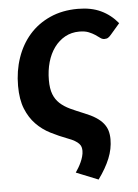

<svg xmlns="http://www.w3.org/2000/svg" viewBox="-51 -560 548 763"><g transform="rotate(-5 223.5 -178.5)"><path d="M410 -406.5 447 -449.5C428 -472.5 405.7 -490.1 380 -502.2C354.3 -514.4 323.7 -520.5 288 -520.5C246.7 -520.5 209.7 -513.2 177 -498.5C144.3 -483.8 116.7 -463.7 94.2 -438C71.8 -412.3 54.6 -382.2 42.8 -347.5C30.9 -312.8 25 -275.7 25 -236C25 -199.7 30 -169.2 40 -144.5C50 -119.8 63.2 -99 79.8 -82C96.2 -65 115.3 -51 137 -40C158.7 -29 181 -19.2 204 -10.5C215 -6.5 224 -2.4 231 1.8C238 5.9 243.5 10.2 247.5 14.5C251.5 18.8 254.2 23.3 255.5 28C256.8 32.7 257.5 37.7 257.5 43C257.5 50.3 256.4 57.8 254.2 65.5C252.1 73.2 249.3 80.7 246 88C242.7 95.3 239 102.3 235 109C231 115.7 227.2 121.7 223.5 127L311.5 162.5C331.8 134.5 347.1 108 357.2 83C367.4 58 372.5 32.7 372.5 7C372.5 -5.7 370.9 -17.2 367.8 -27.8C364.6 -38.2 359.3 -48 352 -57C344.7 -66 334.9 -74.4 322.8 -82.2C310.6 -90.1 295.7 -97.5 278 -104.5C257.3 -112.8 239 -120.8 223 -128.2C207 -135.8 193.5 -144.6 182.5 -154.8C171.5 -164.9 163.2 -177.3 157.5 -192C151.8 -206.7 149 -225.3 149 -248C149 -273.7 152.2 -297.6 158.5 -319.8C164.8 -341.9 174 -361.2 186 -377.5C198 -393.8 212.4 -406.7 229.2 -416C246.1 -425.3 265 -430 286 -430C301 -430 313.4 -428 323.2 -424C333.1 -420 341.5 -415.7 348.5 -411C355.5 -406.3 361.6 -402 366.8 -398C371.9 -394 377.5 -392 383.5 -392C389.8 -392 394.8 -393.2 398.5 -395.8C402.2 -398.2 406 -401.8 410 -406.5Z"/></g></svg>

Font: Lato
Style: Bold Italic
Weight: 700
Italic angle: -7°
Designer: Lukasz Dziedzic
Foundry: tyPoland Lukasz Dziedzic
Version: Version 2.007; 2014-02-27